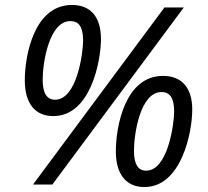

<svg xmlns="http://www.w3.org/2000/svg" viewBox="-20 -744 839 774"><path d="M195 -276C345 -276 387 -497 387 -587C387 -675 346 -724 270 -724C116 -724 80 -517 80 -421C80 -326 122 -276 195 -276ZM191 0 721 -714H643L113 0ZM202 -342C169 -342 152 -369 152 -422C152 -489 177 -659 264 -659C297 -659 315 -636 315 -581C315 -530 290 -342 202 -342ZM562 10C712 10 755 -212 755 -302C755 -389 714 -438 637 -438C484 -438 447 -234 447 -134C447 -41 489 10 562 10ZM569 -56C536 -56 520 -83 520 -136C520 -203 545 -373 631 -373C664 -373 682 -350 682 -295C682 -245 657 -56 569 -56Z"/></svg>

Font: BC Sans
Style: Italic
Weight: 400
Italic angle: -12°
Designer: Monotype Design Team
Designer: Province of B.C.
Foundry: Monotype Imaging Inc.
Version: Version 2.000;GOOG;noto-source:20170915:90ef993387c0